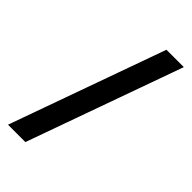

<svg xmlns="http://www.w3.org/2000/svg" viewBox="-273 -823 1047 1047"><g transform="rotate(45 250.0 -300.0)"><path d="M344 -750H478L156 150H22Z"/></g></svg>

Font: Golos UI VF
Style: Regular
Weight: 400
Designer: A.Korolkova, Vitaly Kuzmin
Foundry: ParaType Ltd
Version: Version 2.000